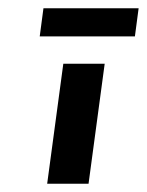

<svg xmlns="http://www.w3.org/2000/svg" viewBox="-20 -444 355 464"><path d="M133 -290 94 0H194L233 -290ZM85 -424 76 -356H306L315 -424Z"/></svg>

Font: Hussar Tani
Style: Kurs
Weight: 700
Foundry: Cannot Into Space Fonts
Version: Version 0.92